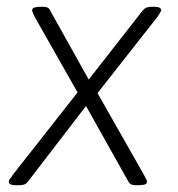

<svg xmlns="http://www.w3.org/2000/svg" viewBox="-20 -545 525 567"><path d="M30 2Q15 2 10.5 -1Q6 -4 6 -8Q6 -13 10 -17.5Q14 -22 18 -29L209 -272L82 -496Q80 -501 77.5 -506Q75 -511 75 -514Q75 -521 82 -523Q89 -525 101 -525H107Q114 -525 119.5 -523Q125 -521 127 -516L242 -310L399 -511Q406 -520 412.5 -522.5Q419 -525 428 -525H433Q447 -525 451.5 -522Q456 -519 456 -515Q456 -512 451.5 -505.5Q447 -499 444 -494L268 -270L406 -27Q410 -20 412 -15.5Q414 -11 414 -8Q414 -2 407 0Q400 2 389 2H383Q374 2 368.5 0Q363 -2 359 -9L234 -232L62 -8Q57 -2 51 0Q45 2 36 2Z"/></svg>

Font: Asap ExtraLight
Style: Italic
Weight: 250
Italic angle: -6°
Version: Version 3.001